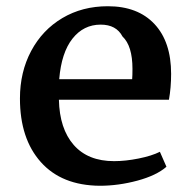

<svg xmlns="http://www.w3.org/2000/svg" viewBox="-20 -583 615 616"><path d="M529 -346Q529 -302 522 -263H169Q171 -170 216.5 -118Q262 -66 346 -66Q383 -66 425 -74.5Q467 -83 493 -96L514 -48Q482 -20 421 -3.5Q360 13 300 13Q178 12 111 -63Q44 -138 44 -267Q44 -352 80 -419.5Q116 -487 180 -525Q244 -563 326 -563Q422 -563 475.5 -506Q529 -449 529 -346ZM170 -329H404Q405 -340 405 -362Q405 -436 373 -466Q353 -504 303 -504Q248 -504 212.5 -459Q177 -414 170 -329Z"/></svg>

Font: Martel
Style: Bold
Weight: 700
Designer: Dan Reynolds
Foundry: Dan Reynolds
Version: Version 1.001; ttfautohint (v1.1) -l 5 -r 5 -G 72 -x 0 -D la